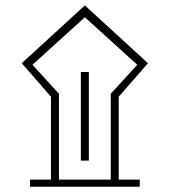

<svg xmlns="http://www.w3.org/2000/svg" viewBox="-20 -708 644 728"><path d="M93.8 -26.9V0H509.8V-26.9H430.2V-341.3L541 -468.3L301.8 -687.5L62.5 -468.3L173.3 -341.3V-26.9ZM399.9 -26.9H203.6V-352.5L103 -462.4L301.8 -642.6L500.5 -462.4L399.9 -352.5ZM286.6 -435.1V-99.1H316.9V-435.1Z"/></svg>

Font: Estedad ExtraLight
Style: Regular
Weight: 200
Designer: Amin Abedi
Version: Version 7.3